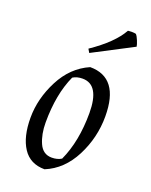

<svg xmlns="http://www.w3.org/2000/svg" viewBox="-135 -771 677 860"><g transform="rotate(20 203.5 -341.0)"><path d="M243 -57Q288 -155 288 -290Q288 -425 207 -425Q180 -425 161 -413Q118 -319 118 -184Q118 -128 136.5 -86.5Q155 -45 197 -45Q224 -45 243 -57ZM221 -485Q360 -485 360 -300Q360 -199 314 -109Q268 -19 185 15Q116 15 81.5 -37.5Q47 -90 47 -181Q47 -272 92.5 -360.5Q138 -449 221 -485ZM324 -696Q334 -697 344 -697Q354 -697 362 -695Q369 -688 376.5 -669.5Q384 -651 385 -642L195 -543L185 -560Q287 -629 324 -696Z"/></g></svg>

Font: Almendra
Style: Italic
Weight: 400
Italic angle: -12°
Designer: Ana Sanfelippo
Foundry: Ana Sanfelippo
Version: Version 1.004